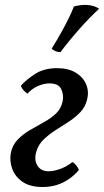

<svg xmlns="http://www.w3.org/2000/svg" viewBox="-20 -740 417 769"><path d="M151 9Q100 9 70 -12Q40 -33 29 -64Q18 -95 23 -125Q29 -158 50 -180Q71 -202 99 -218.5Q127 -235 155.5 -250.5Q184 -266 204.5 -285.5Q225 -305 231 -335Q236 -359 225.5 -382.5Q215 -406 178 -406Q157 -406 133 -396Q109 -386 90 -365Q82 -370 74 -379Q66 -388 64 -397Q84 -420 120 -443.5Q156 -467 209 -467Q253 -467 282.5 -449.5Q312 -432 324.5 -403.5Q337 -375 329 -342Q322 -312 301.5 -290.5Q281 -269 254.5 -252Q228 -235 201.5 -218Q175 -201 154 -180.5Q133 -160 125 -131Q116 -99 130 -76.5Q144 -54 175 -54Q195 -54 221.5 -63.5Q248 -73 270 -91Q278 -87 285.5 -77.5Q293 -68 296 -59Q278 -38 255.5 -22.5Q233 -7 207 1Q181 9 151 9ZM276 -714Q305 -722 331.5 -720Q358 -718 377 -705Q340 -671 299.5 -625.5Q259 -580 222 -531Q201 -532 187 -545Q208 -579 225 -609.5Q242 -640 255 -666.5Q268 -693 276 -714Z"/></svg>

Font: Vollkorn
Style: Italic
Weight: 400
Italic angle: -11°
Designer: Friedrich Althausen
Foundry: Friedrich Althausen
Version: Version 5.001